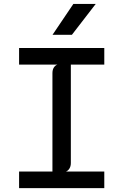

<svg xmlns="http://www.w3.org/2000/svg" viewBox="-20 -976 640 996"><path d="M79 0V-86H252V-596.5Q252 -614 259.2 -625.5Q266.5 -637 278 -641H79V-727H521V-641H347.5V-130.5Q347.5 -113.5 340.2 -101.8Q333 -90 321.5 -86H521V0ZM353 -795.5H252.5L360.5 -955.5H476.5Z"/></svg>

Font: Spline Sans Mono
Style: Regular
Weight: 400
Monospace: yes
Designer: Eben Sorkin, Mirko Velimirovic
Foundry: Sorkin Type
Version: Version 1.004